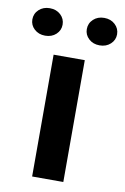

<svg xmlns="http://www.w3.org/2000/svg" viewBox="-132 -771 533 820"><g transform="rotate(10 134.5 -360.5)"><path d="M202 -528.3V0H66.8V-528.3ZM-48.8 -661.1Q-48.8 -686.3 -30.2 -703.7Q-11.5 -721 16.7 -721Q45.4 -721 63.9 -703.7Q82.4 -686.3 82.4 -661.1Q82.4 -636.3 63.9 -619.1Q45.4 -601.9 16.7 -601.9Q-11.5 -601.9 -30.2 -619.1Q-48.8 -636.3 -48.8 -661.1ZM187.4 -660.7Q187.4 -685.9 206 -703.3Q224.5 -720.6 252.9 -720.6Q281.4 -720.6 300 -703.3Q318.7 -685.9 318.7 -660.7Q318.7 -635.9 300 -618.7Q281.4 -601.5 252.9 -601.5Q224.5 -601.5 206 -618.7Q187.4 -635.9 187.4 -660.7Z"/></g></svg>

Font: Vazirmatn
Style: Regular
Weight: 400
Designer: Saber Rastikerdar
Foundry: Saber Rastikerdar
Version: Version 33.003;September 2, 2022;FontCreator 14.0.0.2862 64-